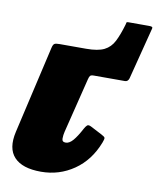

<svg xmlns="http://www.w3.org/2000/svg" viewBox="-78 -722 663 804"><g transform="rotate(10 253.0 -320.0)"><path d="M104 -497.5Q107.5 -513.5 113.8 -516.8Q120 -520 135 -520H248Q298 -520 324.5 -533.2Q351 -546.5 365.5 -575Q380 -603.5 393 -648Q395 -655 395.2 -657.5Q395.5 -660 403 -660H491Q498 -660 502.5 -658.5Q507 -657 505 -650L448.5 -429.5Q444 -415 431.5 -415H299.5Q287.5 -415 283.8 -410.8Q280 -406.5 277.5 -396L219.5 -162Q216 -148 215.8 -133Q215.5 -118 231.5 -118Q247 -118 262.5 -136Q278 -154 296.5 -189Q302 -199 307.5 -204Q313 -209 325.5 -202.5L373.5 -177.5Q387.5 -170.5 388.5 -165.5Q389.5 -160.5 383.5 -145Q353 -66 290.5 -23Q228 20 150.5 20Q71 20 36.5 -17Q2 -54 18.5 -126Z"/></g></svg>

Font: Besley* Fatface
Style: Italic
Weight: 900
Italic angle: -13°
Designer: Owen Earl
Foundry: indestructible type*
Version: Version 3.000; ttfautohint (v1.8.3)